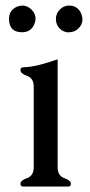

<svg xmlns="http://www.w3.org/2000/svg" viewBox="-20 -686 331 706"><path d="M191.9 -467.8V-71.3Q191.9 -39.6 216.3 -31Q240.7 -22.5 240.7 -10.3Q240.7 0 231 0H65.4Q55.2 0 55.2 -10.3Q55.2 -22.5 79.6 -31Q104 -39.6 104 -71.3V-367.2Q104 -398.4 79.6 -407Q55.2 -415.5 55.2 -428.2Q55.2 -438.5 65.4 -438.5Q97.7 -439.9 129.2 -448.5Q160.6 -457 191.9 -467.8ZM185.5 -616.7Q185.5 -635.7 199.7 -650.6Q213.9 -665.5 233.9 -665.5Q266.1 -665.5 278.8 -635.3Q283.2 -624 283.2 -614.3Q283.2 -596.2 268.6 -581.5Q254.4 -567.4 233.9 -567.4L233.4 -566.9Q213.4 -566.9 199.2 -581.5Q185.5 -595.2 185.5 -616.7ZM13.2 -616.7Q13.2 -648.9 43 -661.6Q53.2 -665.5 62.5 -665.5Q80.6 -665.5 95.7 -650.9Q110.8 -635.7 110.8 -617.7Q110.8 -607.9 106.4 -597.7Q94.2 -567.4 61 -567.4Q13.2 -567.4 13.2 -616.7Z"/></svg>

Font: Caudex
Style: Regular
Weight: 400
Version: Version 1.01